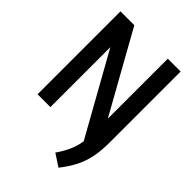

<svg xmlns="http://www.w3.org/2000/svg" viewBox="-276 -859 1212 1212"><g transform="rotate(45 330.0 -253.0)"><path d="M482.5 234.5 401 181Q432.5 136 451 94.5Q469.5 53 477.5 4.5L176 -535V0H61.5V-740H185L484 -204.5V-740H598.5V-104.5Q598.5 -33.5 587.2 23.2Q576 80 550.2 130.8Q524.5 181.5 482.5 234.5Z"/></g></svg>

Font: Encode Sans Condensed Condensed SemiBold
Style: Regular
Weight: 600
Width: 3
Designer: Multiple Designers
Foundry: Impallari Type
Version: Version 3.000; ttfautohint (v1.8.3) -l 8 -r 50 -G 200 -x 14 